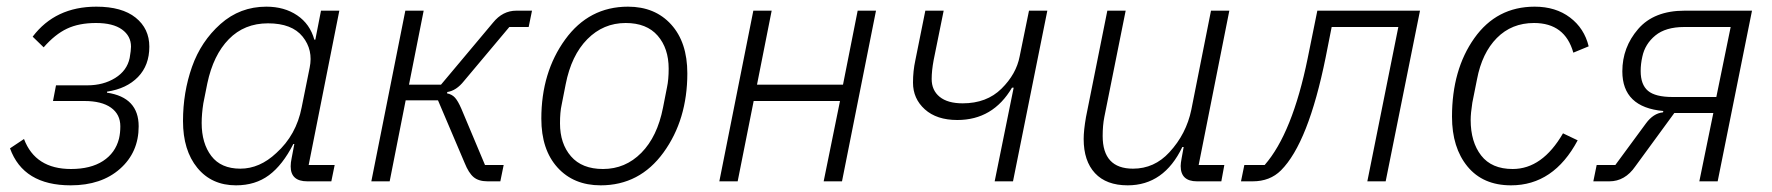

<svg xmlns="http://www.w3.org/2000/svg" viewBox="-20 -544 5317 576"><path d="M192 12Q50 12 10 -99L52 -127Q86 -37 193 -37Q252 -37 289 -61Q326 -85 337 -128Q341 -145 341 -165Q341 -201 313 -221Q285 -241 233 -241H139L148 -288H242Q290 -288 325.5 -310Q361 -332 369 -370Q373 -393 373 -404Q373 -436 346 -455.5Q319 -475 268 -475Q217 -475 181 -458Q145 -441 111 -402L78 -434Q146 -524 269 -524Q346 -524 387 -491Q428 -458 428 -404Q428 -348 394 -313Q360 -278 301 -269V-266Q396 -252 396 -165Q396 -87 340 -37.5Q284 12 192 12Z M974 0H902Q852 0 852 -45Q852 -56 855 -70L863 -112H860Q828 -49 787 -18.5Q746 12 688 12Q615 12 572 -40.5Q529 -93 529 -181Q529 -267 556 -343.5Q583 -420 641.5 -472Q700 -524 779 -524Q833 -524 871.5 -498Q910 -472 923 -425H926L943 -512H998L906 -49H984ZM809 -85Q869 -139 885 -222L909 -341Q920 -394 888 -434Q856 -474 784 -474Q713 -474 666.5 -426.5Q620 -379 602 -294L590 -234Q585 -202 585 -175Q585 -114 614 -76Q643 -38 701 -38Q759 -38 809 -85Z M1094 0 1196 -512H1251L1207 -290H1303L1459 -476Q1488 -512 1529 -512H1576L1566 -463H1508L1372 -301Q1349 -272 1322 -268L1321 -264Q1336 -261 1345 -251Q1354 -241 1364 -218L1435 -49H1491L1481 0H1443Q1416 0 1401 -12.5Q1386 -25 1374 -55L1294 -243H1197L1149 0Z M1782 12Q1701 12 1652.5 -41.5Q1604 -95 1604 -188Q1604 -327 1675.5 -425.5Q1747 -524 1864 -524Q1945 -524 1993.5 -470.5Q2042 -417 2042 -324Q2042 -185 1970.5 -86.5Q1899 12 1782 12ZM1789 -37Q1856 -37 1904 -85.5Q1952 -134 1969 -221L1981 -282Q1986 -305 1986 -338Q1986 -399 1953 -437Q1920 -475 1857 -475Q1790 -475 1742 -426.5Q1694 -378 1677 -291L1665 -230Q1660 -208 1660 -174Q1660 -113 1693 -75Q1726 -37 1789 -37Z M2138 0 2240 -512H2295L2251 -290H2509L2553 -512H2608L2506 0H2451L2500 -241H2241L2193 0Z M2964 0 3021 -281H3016Q2959 -184 2852 -184Q2790 -184 2754.5 -216Q2719 -248 2719 -296Q2719 -331 2726 -363L2756 -512H2811L2781 -364Q2775 -332 2775 -307Q2775 -273 2799 -253.5Q2823 -234 2868 -234Q2940 -234 2984.5 -278Q3029 -322 3039 -375L3067 -512H3122L3019 0Z M3302 -512H3357L3293 -193Q3288 -168 3288 -136Q3288 -38 3379 -38Q3443 -38 3488 -87Q3539 -142 3554 -215L3613 -512H3668L3576 -49H3653L3644 0H3571Q3522 0 3522 -46Q3522 -54 3525 -70L3531 -103H3527Q3472 12 3363 12Q3299 12 3265 -24.5Q3231 -61 3231 -127Q3231 -153 3238 -193Z M3703 0 3713 -49H3774Q3857 -144 3903 -369L3932 -512H4240L4137 0H4082L4175 -463H3975L3957 -372Q3905 -115 3823 -33Q3790 0 3738 0Z M4513 12Q4429 12 4382.5 -44.5Q4336 -101 4336 -194Q4336 -335 4403 -429.5Q4470 -524 4584 -524Q4647 -524 4690 -491.5Q4733 -459 4746 -405L4700 -386Q4675 -475 4582 -475Q4515 -475 4470.5 -430Q4426 -385 4411 -306L4397 -236Q4392 -204 4392 -184Q4392 -118 4423.5 -77.5Q4455 -37 4518 -37Q4607 -37 4669 -144L4713 -123Q4641 12 4513 12Z M4760 0 4770 -49H4826L4918 -174Q4940 -204 4969 -207L4970 -211Q4847 -222 4847 -330Q4847 -402 4894.5 -457Q4942 -512 5034 -512H5236L5133 0H5078L5120 -205H5003L4886 -45Q4855 0 4808 0ZM5172 -463H5033Q4977 -463 4946 -437.5Q4915 -412 4907 -374Q4902 -352 4902 -331Q4902 -290 4924 -271.5Q4946 -253 4998 -253H5129Z"/></svg>

Font: IBM Plex Sans Light
Style: Italic
Weight: 300
Italic angle: -11.31°
Designer: Mike Abbink, Paul van der Laan, Pieter van Rosmalen
Foundry: Bold Monday
Version: Version 3.0